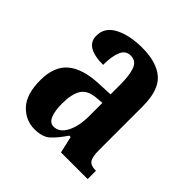

<svg xmlns="http://www.w3.org/2000/svg" viewBox="-153 -669 800 800"><g transform="rotate(45 246.5 -269.0)"><path d="M163 10Q111 10 73.5 -29.5Q36 -69 36 -152Q36 -233 81.5 -271.5Q127 -310 218 -314L285 -317V-373Q285 -430 273.5 -460.5Q262 -491 230 -491Q201 -491 188.5 -462Q176 -433 176 -382Q70 -382 70 -448Q70 -498 119 -523Q168 -548 241 -548Q327 -548 371 -509.5Q415 -471 415 -377V-120Q415 -79 425.5 -64Q436 -49 464 -49H467V0H310L293 -74H285Q258 -34 234 -12Q210 10 163 10ZM212 -54Q246 -54 266 -92.5Q286 -131 286 -191V-268L252 -265Q205 -261 187 -232Q169 -203 169 -147Q169 -104 179.5 -79Q190 -54 212 -54Z"/></g></svg>

Font: Noto Serif Tamil ExtraCondensed
Style: Bold
Weight: 700
Width: 2
Designer: Indian Type Foundry, Tom Grace, and the Monotype Design Team
Foundry: Monotype Imaging Inc.
Version: Version 2.004; ttfautohint (v1.8.4.7-5d5b)